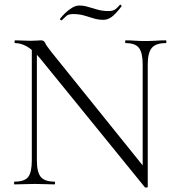

<svg xmlns="http://www.w3.org/2000/svg" viewBox="-20 -800 765 833"><path d="M118 -104V-602L140 -600V-104Q140 -53 157 -32.5Q174 -12 216 -12Q219 -12 219 -6Q219 0 216 0Q197 0 176.5 -1Q156 -2 131 -2Q107 -2 85 -1Q63 0 43 0Q41 0 41 -6Q41 -12 43 -12Q87 -12 102.5 -32.5Q118 -53 118 -104ZM621 11Q621 13 616 13.5Q611 14 609 13L157 -543Q123 -584 96.5 -598.5Q70 -613 46 -613Q43 -613 43 -619Q43 -625 46 -625Q63 -625 81 -624Q99 -623 113 -623Q127 -623 139.5 -624Q152 -625 158 -625Q171 -625 176 -613.5Q181 -602 204 -573L613 -65ZM621 -520V11L599 -20V-520Q599 -571 583 -592Q567 -613 525 -613Q523 -613 523 -619Q523 -625 525 -625Q545 -625 565.5 -623.5Q586 -622 611 -622Q634 -622 657 -623.5Q680 -625 699 -625Q702 -625 702 -619Q702 -613 699 -613Q656 -613 638.5 -592Q621 -571 621 -520ZM451 -752Q471 -752 481.5 -760.5Q492 -769 500 -779Q502 -781 505.5 -777.5Q509 -774 507 -772Q480 -737 463 -725.5Q446 -714 429 -714Q406 -714 385.5 -720.5Q365 -727 344 -733Q323 -739 297 -739Q277 -739 267.5 -730.5Q258 -722 248 -712Q246 -711 242.5 -713.5Q239 -716 241 -719Q249 -730 262.5 -743Q276 -756 292 -766Q308 -776 325 -776Q343 -776 362.5 -770Q382 -764 404 -758Q426 -752 451 -752Z"/></svg>

Font: Cormorant Infant Light Light
Style: Regular
Weight: 300
Version: Version 4.001